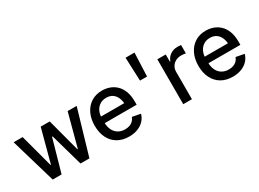

<svg xmlns="http://www.w3.org/2000/svg" viewBox="-34 -1370 2723 2022"><g transform="rotate(-30 1327.5 -358.5)"><path d="M189.5 0 29.3 -545.9H138.7L246.1 -145H251.5L358.4 -545.9H468.3L574.2 -146.5H579.6L686 -545.9H795.9L635.7 0H527.3L416 -393.6H408.7L297.4 0Z M1115.2 11.2Q1035.2 11.2 976.6 -23.4Q918 -58.1 886.7 -121.3Q855.5 -184.6 855.5 -269Q855.5 -353 886.5 -417Q917.5 -481 973.6 -516.8Q1029.8 -552.7 1106 -552.7Q1152.3 -552.7 1195.8 -537.6Q1239.3 -522.5 1273.9 -489.7Q1308.6 -457 1328.9 -404.8Q1349.1 -352.5 1349.1 -278.8V-240.7H915V-320.3H1294.4L1245.1 -293.9Q1245.1 -344.2 1229.5 -382.8Q1213.9 -421.4 1183.1 -443.1Q1152.3 -464.8 1106.4 -464.8Q1060.5 -464.8 1027.8 -442.9Q995.1 -420.9 978 -384.8Q960.9 -348.6 960.9 -305.7V-251.5Q960.9 -195.3 980.5 -156.2Q1000 -117.2 1034.9 -96.7Q1069.8 -76.2 1116.2 -76.2Q1146.5 -76.2 1171.1 -85Q1195.8 -93.8 1213.9 -111.3Q1231.9 -128.9 1241.2 -154.8L1341.8 -135.7Q1329.6 -91.8 1298.8 -58.6Q1268.1 -25.4 1221.4 -7.1Q1174.8 11.2 1115.2 11.2Z M1506.8 -442.9 1495.1 -727.5H1604L1592.3 -442.9Z M1776.9 0V-545.9H1878.9V-458.5H1884.8Q1899.9 -502.4 1937.7 -528.1Q1975.6 -553.7 2023.4 -553.7Q2033.2 -553.7 2046.9 -553Q2060.5 -552.2 2068.4 -551.3V-449.7Q2062 -451.7 2045.7 -453.6Q2029.3 -455.6 2012.7 -455.6Q1975.1 -455.6 1945.6 -439.7Q1916 -423.8 1899.2 -396.2Q1882.3 -368.7 1882.3 -332.5V0Z M2376.5 11.2Q2296.4 11.2 2237.8 -23.4Q2179.2 -58.1 2147.9 -121.3Q2116.7 -184.6 2116.7 -269Q2116.7 -353 2147.7 -417Q2178.7 -481 2234.9 -516.8Q2291 -552.7 2367.2 -552.7Q2413.6 -552.7 2457 -537.6Q2500.5 -522.5 2535.2 -489.7Q2569.8 -457 2590.1 -404.8Q2610.4 -352.5 2610.4 -278.8V-240.7H2176.3V-320.3H2555.7L2506.3 -293.9Q2506.3 -344.2 2490.7 -382.8Q2475.1 -421.4 2444.3 -443.1Q2413.6 -464.8 2367.7 -464.8Q2321.8 -464.8 2289.1 -442.9Q2256.3 -420.9 2239.3 -384.8Q2222.2 -348.6 2222.2 -305.7V-251.5Q2222.2 -195.3 2241.7 -156.2Q2261.2 -117.2 2296.1 -96.7Q2331.1 -76.2 2377.4 -76.2Q2407.7 -76.2 2432.4 -85Q2457 -93.8 2475.1 -111.3Q2493.2 -128.9 2502.4 -154.8L2603 -135.7Q2590.8 -91.8 2560.1 -58.6Q2529.3 -25.4 2482.7 -7.1Q2436 11.2 2376.5 11.2Z"/></g></svg>

Font: Inter V
Style: Weight 500 Optical size 14.0
Weight: 500
Designer: Rasmus Andersson
Foundry: rsms
Version: Version 4.000;git-4fc901f